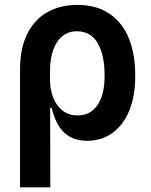

<svg xmlns="http://www.w3.org/2000/svg" viewBox="-20 -573 625 797"><path d="M188.9 204.5H63.2V-285.5Q63.2 -371.4 92.7 -431.5Q122.2 -491.5 175.8 -522Q229.4 -552.6 301.1 -552.6Q381.7 -552.6 435.5 -515.3Q489.3 -478 515.3 -412.6Q541.2 -347.3 541.2 -262.8V-252.8Q541.2 -173.3 516.5 -113.5Q491.8 -53.6 446.7 -21.1Q401.6 11.4 341.6 11.4Q283.4 11.4 247.5 -21.5Q211.6 -54.3 194.6 -125H188.2ZM414.1 -252.8V-262.8Q414.1 -343.4 385.8 -393.3Q357.6 -443.2 298.3 -443.2Q264.2 -443.2 239.2 -423.1Q214.1 -403.1 200.8 -365.6Q187.5 -328.1 187.5 -277V-244.7Q187.5 -199.9 201.5 -165.7Q215.6 -131.4 241.3 -112.6Q267 -93.8 301.1 -93.8Q340.9 -93.8 366.1 -115.9Q391.3 -138.1 402.7 -174Q414.1 -209.9 414.1 -252.8Z"/></svg>

Font: Riot Sans
Style: Bold
Weight: 600
Designer: Rasmus Andersson
Foundry: rsms
Version: Version 4.001